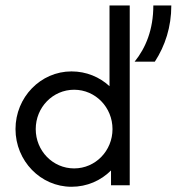

<svg xmlns="http://www.w3.org/2000/svg" viewBox="-20 -687 693 712"><path d="M245.1 5.6C302.8 5.6 354.2 -17.4 391.7 -54.9V0H461.1V-666.7H386.1V-367.4C349.3 -401.4 300 -422.2 245.1 -422.2C130.6 -422.2 37.5 -326.4 37.5 -208.3C37.5 -90.3 130.6 5.6 245.1 5.6ZM479.2 -458.3H554.2C592.4 -517.4 615.3 -586.8 615.3 -666.7H548.6C548.6 -577.8 520.8 -509.7 479.2 -458.3ZM254.9 -62.5C175.7 -62.5 112.5 -127.8 112.5 -208.3C112.5 -288.9 175.7 -354.2 254.9 -354.2C334 -354.2 397.2 -288.9 397.2 -208.3C397.2 -127.8 334 -62.5 254.9 -62.5Z"/></svg>

Font: Afacad
Style: Regular
Weight: 400
Designer: Kristian Moeller
Foundry: Dicotype
Version: Version 1.000